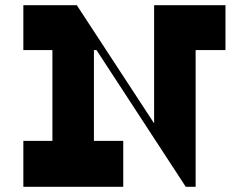

<svg xmlns="http://www.w3.org/2000/svg" viewBox="-20 -720 959 740"><path d="M182 -538H342V-146H182ZM455 -177V0H70V-177ZM263 -700 378 -527H70V-700ZM574 -588H734V0H720L574 -226ZM849 -700V-527H574V-700ZM696 0 239 -700H276L734 0Z"/></svg>

Font: Space Cowgirl
Style: Regular
Weight: 400
Designer: Valery Marier
Foundry: Valery Marier
Version: Version 1.000